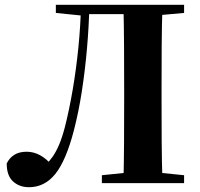

<svg xmlns="http://www.w3.org/2000/svg" viewBox="-20 -764 836 801"><path d="M8 -82Q19 -105 39.5 -118Q60 -131 91 -131Q121 -131 148 -116Q175 -101 198 -73V-63H169V-74Q185 -90 199 -109.5Q213 -129 226 -159Q239 -189 251 -235Q269 -306 283.5 -391Q298 -476 307 -566Q316 -656 318 -744H353Q351 -655 343 -563Q335 -471 321.5 -383.5Q308 -296 288 -219Q255 -93 210.5 -38Q166 17 101 17Q61 17 34.5 -7Q8 -31 8 -82ZM495 0Q497 -86 497.5 -173Q498 -260 498 -349V-394Q498 -483 497.5 -570Q497 -657 495 -744H658Q655 -658 654.5 -570.5Q654 -483 654 -394V-349Q654 -262 654.5 -174.5Q655 -87 658 0ZM405 0V-33L561 -49H591L748 -33V0ZM213 -710V-744H336V-699H322ZM577 -696V-744H748V-710L591 -696ZM336 -705V-744H577V-705Z"/></svg>

Font: Noto Serif TC ExtraBold
Style: Regular
Weight: 800
Designer: Ryoko NISHIZUKA 西塚涼子 (kana & ideographs); Frank Grießhammer (Latin, Greek & Cyrillic); Wenlong ZHANG 张文龙 (bopomofo); San
Foundry: Adobe
Version: Version 2.002-H1;hotconv 1.1.0;makeotfexe 2.6.0